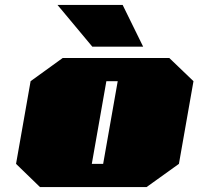

<svg xmlns="http://www.w3.org/2000/svg" viewBox="-20 -758 804 778"><path d="M354 -569 213 -738H477L560 -569ZM142 0 45 -94 104 -429 234 -523H666L764 -429L705 -94L574 0ZM352 -94H398L457 -429H411Z"/></svg>

Font: Tomorrow Black
Style: Italic
Weight: 900
Italic angle: -10°
Designer: Tony de Marco, Monica Rizzolli
Foundry: Just in Type
Version: Version 2.002